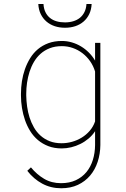

<svg xmlns="http://www.w3.org/2000/svg" viewBox="-20 -747 640 979"><path d="M86.9 -269.5Q86.9 -300.8 91.8 -332.8Q96.7 -364.7 107.2 -394.5Q117.7 -424.3 134 -450.7Q150.4 -477.1 173.3 -496.3Q196.3 -515.6 226.8 -526.9Q257.3 -538.1 295.9 -538.1Q321.3 -538.1 345.9 -531Q370.6 -523.9 392.6 -510.7Q414.6 -497.6 433.1 -479Q451.7 -460.4 464.8 -438V-528.3H491.7V-7.3Q491.2 38.1 478 78.1Q464.8 118.2 439.5 148.2Q414.1 178.2 377.2 195.6Q340.3 212.9 292 212.9Q238.8 212.9 195.1 189.2Q151.4 165.5 119.1 124L137.7 106.4Q167.5 142.6 205.1 164.8Q242.7 187 291 187Q334 187 366.5 171.9Q398.9 156.7 420.7 130.4Q442.4 104 453.4 68.6Q464.4 33.2 464.8 -7.3V-78.1Q451.2 -57.1 431.9 -40.8Q412.6 -24.4 390.1 -13.2Q367.7 -2 343.3 3.9Q318.8 9.8 294.9 9.8Q256.8 9.8 226.8 -1.7Q196.8 -13.2 173.6 -32.7Q150.4 -52.2 134 -78.6Q117.7 -105 107.4 -134.8Q97.2 -164.6 92 -196.5Q86.9 -228.5 86.9 -259.3ZM113.8 -259.3Q114.3 -232.4 118.2 -203.9Q122.1 -175.3 130.6 -148.4Q139.2 -121.6 152.8 -97.7Q166.5 -73.7 186.5 -55.7Q206.5 -37.6 233.2 -27.1Q259.8 -16.6 294.4 -16.6Q320.8 -16.6 347.2 -23.9Q373.5 -31.2 396.7 -45.4Q419.9 -59.6 437.7 -80.3Q455.6 -101.1 464.8 -127.9V-382.3Q456.1 -411.1 439.5 -434.8Q422.9 -458.5 400.6 -475.6Q378.4 -492.7 351.6 -502.2Q324.7 -511.7 295.4 -511.7Q260.7 -511.7 233.9 -501.2Q207 -490.7 187 -472.9Q167 -455.1 153.1 -431.4Q139.2 -407.7 130.6 -380.9Q122.1 -354 117.9 -325.4Q113.8 -296.9 113.8 -269.5ZM447.3 -726.6Q445.8 -697.8 435.1 -675.3Q424.3 -652.8 406.2 -637.2Q388.2 -621.6 364 -613.5Q339.8 -605.5 311.5 -605.5Q283.2 -605.5 259 -613.5Q234.9 -621.6 216.8 -637.2Q198.7 -652.8 187.7 -675.3Q176.8 -697.8 175.3 -726.6H201.7Q203.1 -702.6 211.7 -685.1Q220.2 -667.5 234.6 -655.8Q249 -644 268.6 -638.4Q288.1 -632.8 311.5 -632.8Q334 -632.8 353.5 -638.7Q373 -644.5 387.5 -656.2Q401.9 -668 410.6 -685.5Q419.4 -703.1 420.9 -726.6Z"/></svg>

Font: Roboto Mono Thin
Style: Regular
Weight: 250
Designer: Google
Version: Version 2.000985; 2015; ttfautohint (v1.3)